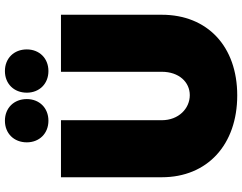

<svg xmlns="http://www.w3.org/2000/svg" viewBox="-122 -847 985 781"><g transform="rotate(-90 370.5 -456.5)"><path d="M270 -929C218 -929 182 -892 182 -840C182 -789 218 -752 270 -752C322 -752 358 -789 358 -840C358 -892 322 -929 270 -929ZM472 -929C420 -929 384 -892 384 -840C384 -789 420 -752 472 -752C524 -752 560 -789 560 -840C560 -892 524 -929 472 -929ZM272 -291V-701H40V-291C40 -105 173 16 373 16C572 16 701 -105 701 -291V-701H469V-291C469 -221 427 -177 374 -177C320 -177 272 -222 272 -291Z"/></g></svg>

Font: Montserrat-Arabic Black
Style: Regular
Weight: 900
Designer: Mohamed Gaber
Foundry: Kief Type Foundry
Version: Version 5.008;PS 005.008;hotconv 1.0.88;makeotf.lib2.5.64775